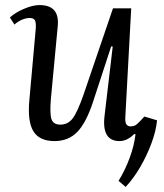

<svg xmlns="http://www.w3.org/2000/svg" viewBox="-20 -543 646 758"><path d="M19 -474Q41 -494 75.5 -508.5Q110 -523 136 -523Q216 -523 208 -440L181 -154Q176 -96 183 -73.5Q190 -51 218 -51Q248 -51 266.5 -75Q285 -99 309 -167L426 -510H498L475 -85Q473 -62 478.5 -53Q484 -44 496 -44Q511 -44 521.5 -53.5Q532 -63 550 -83L600 -68Q596 -26 578 22.5Q560 71 533.5 116.5Q507 162 476 195L448 171Q474 129 492 80Q510 31 515 -13L510 -14Q482 14 452 14Q380 14 393 -88L425 -359L419 -360L347 -140Q320 -58 285 -22Q250 14 195 14Q136 14 112 -24.5Q88 -63 96 -149L121 -428Q123 -453 118 -462.5Q113 -472 97 -472Q83 -472 66.5 -465Q50 -458 37 -446Z"/></svg>

Font: Literata 36pt
Style: Italic
Weight: 400
Italic angle: -2°
Designer: Latin by Veronika Burian and Jose Scaglione. Greek by Irene Vlachou. Cyrillic by Vera Evstafieva
Foundry: TypeTogether
Version: Version 3.002